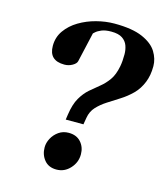

<svg xmlns="http://www.w3.org/2000/svg" viewBox="-112 -833 807 930"><g transform="rotate(15 291.0 -368.0)"><path d="M238.8 -235.8 242.7 -262.2Q250.5 -315.4 268.8 -346.9Q287.1 -378.4 310.5 -398.9Q334 -419.4 357.7 -438.2Q381.3 -457 400.1 -483.4Q418.9 -509.8 427.2 -553.7Q429.7 -566.9 430.9 -582Q432.1 -597.2 432.1 -614.7Q432.1 -637.2 424.8 -657.7Q417.5 -678.2 398.2 -691.4Q378.9 -704.6 342.3 -704.6Q312.5 -704.6 293.9 -696.8Q275.4 -689 266.6 -680.9Q257.8 -672.9 257.8 -672.9L224.1 -524.9Q221.2 -512.2 202.9 -501.7Q184.6 -491.2 163.1 -491.2Q124.5 -491.2 105.2 -509.5Q85.9 -527.8 85.9 -564.9Q85.9 -608.4 109.9 -642.1Q133.8 -675.8 172.6 -699Q211.4 -722.2 257.3 -734.1Q303.2 -746.1 347.2 -746.1Q437 -746.1 488.3 -723.6Q539.6 -701.2 560.8 -666.5Q582 -631.8 582 -595.2Q582 -571.3 578.4 -551.3Q574.7 -531.2 567.9 -514.2Q552.7 -476.1 526.4 -450Q500 -423.8 469 -404.3Q438 -384.8 409.2 -366.2Q380.4 -347.7 359.6 -325.2Q338.9 -302.7 333.5 -270.5L327.6 -235.8ZM174.8 -79.6Q174.8 -102.5 186.8 -125Q198.7 -147.5 220.2 -162.6Q241.7 -177.7 270 -177.7Q309.6 -177.7 331.5 -152.8Q353.5 -127.9 353.5 -91.8Q353.5 -51.3 325.4 -20.8Q297.4 9.8 257.3 9.8Q217.8 9.8 196.3 -16.6Q174.8 -43 174.8 -79.6Z"/></g></svg>

Font: Gelasio
Style: Bold Italic
Weight: 700
Italic angle: -8.5°
Designer: Eben Sorkin
Foundry: Eben Sorkin
Version: Version 1.008